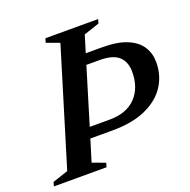

<svg xmlns="http://www.w3.org/2000/svg" viewBox="-144 -787 895 905"><g transform="rotate(-20 303.0 -335.0)"><path d="M236 -625.5 171 -649.5 177 -670H441.5L435.5 -649.5L357.5 -623.5L331.5 -538.5H412Q491.5 -538.5 539.2 -518Q587 -497.5 608.2 -463Q629.5 -428.5 629.5 -386.5Q629.5 -319 595 -266.5Q560.5 -214 493 -183.8Q425.5 -153.5 326.5 -153.5H214.5L181 -44.5L246 -20.5L239.5 0H-24.5L-18.5 -20.5L59.5 -46.5ZM330.5 -206Q415.5 -206 461.5 -253.8Q507.5 -301.5 507.5 -382Q507.5 -431.5 478 -458.8Q448.5 -486 382.5 -486H315.5L230.5 -206Z"/></g></svg>

Font: Newsreader Text SemiBold
Style: Italic
Weight: 600
Italic angle: -17°
Designer: Hugues Gentile
Foundry: Production Type
Version: Version 1.001